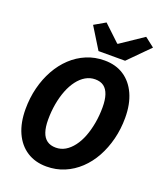

<svg xmlns="http://www.w3.org/2000/svg" viewBox="-158 -972 917 1085"><g transform="rotate(20 300.0 -429.0)"><path d="M251.1 12Q183.4 12 133.7 -20.1Q84 -52.2 57.1 -111.7Q30.2 -171.3 30.2 -253.5Q30.2 -320.8 45.7 -382.1Q61.2 -443.4 89.9 -494.8Q118.6 -546.2 158.8 -584Q199 -621.8 249.1 -642.8Q299.1 -663.8 357.3 -663.8Q424.9 -663.8 473.8 -631.7Q522.7 -599.6 549.6 -540Q576.5 -480.5 576.5 -398.2Q576.5 -331 561 -269.7Q545.5 -208.3 517.2 -157Q488.9 -105.6 448.7 -67.8Q408.5 -29.9 358.9 -9Q309.2 12 251.1 12ZM264.6 -106.3Q295.3 -106.3 321.5 -121.7Q347.6 -137.2 369 -165.5Q390.5 -193.8 405.1 -231.8Q419.7 -269.8 427.9 -315.5Q436.1 -361.2 436.1 -410.7Q436.1 -455.6 426 -485.5Q416 -515.3 395.9 -530.4Q375.7 -545.5 343.8 -545.5Q313 -545.5 286.5 -530Q260 -514.6 238.5 -486.3Q217 -458 202 -420Q187 -382 178.8 -336.3Q170.6 -290.6 170.6 -241.1Q170.6 -196.1 180.7 -166.3Q190.7 -136.4 211.6 -121.4Q232.6 -106.3 264.6 -106.3ZM305.7 -701.8 226.2 -830.6 293.3 -869.3 390.6 -777.6H394.6L531.5 -869.7L588.4 -825.6L465.6 -701.8Z"/></g></svg>

Font: SourceCodeVF
Style: Italic
Weight: 200
Italic angle: -11°
Monospace: yes
Designer: Paul D. Hunt, Teo Tuominen
Foundry: Adobe
Version: Version 1.026;hotconv 1.1.0;makeotfexe 2.6.0